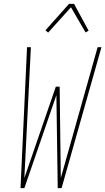

<svg xmlns="http://www.w3.org/2000/svg" viewBox="-20 -981 549 1001"><path d="M87 0 121 -735H141L107 -53L271 -529H291L297 -53L489 -735H509L301 0H281L274 -485L107 0ZM231 -811 217 -823 340 -961H366L442 -821L426 -812L350 -943Z"/></svg>

Font: Iosevka Thin
Style: Italic
Weight: 100
Italic angle: -9°
Monospace: yes
Designer: Belleve Invis
Foundry: Belleve Invis
Version: Version 32.5.0; ttfautohint (v1.8.4)